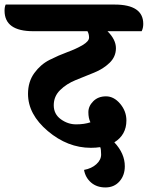

<svg xmlns="http://www.w3.org/2000/svg" viewBox="-91 -689 649 843"><path d="M412 -669Q538 -669 538 -584Q538 -566 531 -552H381Q418 -515 418 -477.5Q418 -440 390 -413Q362 -386 322 -370Q282 -354 241.5 -337.5Q201 -321 173 -293.5Q145 -266 145 -227Q145 -188 176 -165.5Q207 -143 243 -143Q279 -143 306 -152Q297 -170 297 -196.5Q297 -223 318.5 -244.5Q340 -266 374.5 -266Q409 -266 436.5 -233.5Q464 -201 464 -160Q464 -97 411 -64Q457 -15 457 41Q457 81 433.5 107.5Q410 134 372 134Q334 134 309 112.5Q284 91 278 57Q311 51 332 32Q353 13 353 -10.5Q353 -34 349 -43Q330 -40 308 -40Q206 -40 119 -113.5Q32 -187 32 -277Q32 -330 59.5 -368Q87 -406 126.5 -426Q166 -446 205.5 -460.5Q245 -475 272.5 -491.5Q300 -508 300 -524Q300 -540 293 -552H55Q-71 -552 -71 -642Q-71 -659 -66 -669Z"/></svg>

Font: Laila
Style: Bold
Weight: 700
Designer: Hitesh Malaviya
Foundry: Indian Type Foundry
Version: Version 1.302;PS 1.0;hotconv 1.0.78;makeotf.lib2.5.61930; tt